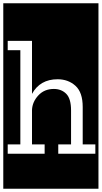

<svg xmlns="http://www.w3.org/2000/svg" viewBox="-32 -937 620 1170"><path d="M-12 213V-917H568V213ZM323 0H549V-57H472V-285Q472 -374 428 -414Q384 -454 319 -454Q212 -454 163 -365V-688H15V-631H92V-57H15V0H240V-57H163V-267Q165 -316 201.5 -355.5Q238 -395 296 -395Q342 -395 371.5 -365.5Q401 -336 401 -264V-57H323Z"/></svg>

Font: Zilla Slab Highlight Regular
Style: Regular
Weight: 400
Designer: Typotheque Type Foundry
Foundry: Typotheque type foundry
Version: Version 1.1; 2017; ttfautohint (v1.6)